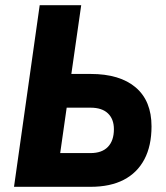

<svg xmlns="http://www.w3.org/2000/svg" viewBox="-20 -720 641 740"><path d="M34 0 133 -700H293L255 -435H329Q442 -435 503 -383Q564 -331 564 -233Q564 -158 536.5 -106Q509 -54 457 -27Q405 0 329 0ZM212 -130H329Q373 -130 396 -154Q419 -178 419 -222Q419 -261 396 -283Q373 -305 329 -305H237Z"/></svg>

Font: Finlandica
Style: Italic
Weight: 400
Italic angle: -8°
Designer: Niklas Ekholm, Juho Hiilivirta, Jaakko Suomalainen
Foundry: Helsinki Type Studio
Version: Version 1.064